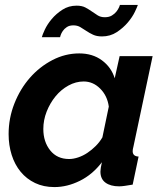

<svg xmlns="http://www.w3.org/2000/svg" viewBox="-20 -750 664 780"><path d="M201 10Q157 10 122.5 -6.5Q88 -23 64 -52Q40 -81 27.5 -120.5Q15 -160 15 -205Q15 -270 38.5 -329.5Q62 -389 101.5 -434Q141 -479 193 -506Q245 -533 302 -533Q356 -533 394 -505Q432 -477 446 -432L466 -522H600L522 -154Q519 -143 519 -136Q519 -115 543 -114L519 0Q501 3 487.5 5Q474 7 464 7Q429 7 408.5 -8Q388 -23 388 -53Q388 -65 394 -91Q356 -41 304.5 -15.5Q253 10 201 10ZM261 -104Q278 -104 297.5 -110.5Q317 -117 335 -129Q353 -141 369 -157Q385 -173 396 -192L422 -317Q416 -361 387 -390Q358 -419 320 -419Q288 -419 258 -402.5Q228 -386 205.5 -358.5Q183 -331 169.5 -296.5Q156 -262 156 -226Q156 -174 184 -139Q212 -104 261 -104ZM394 -602Q373 -602 358 -609Q343 -616 330.5 -624.5Q318 -633 306 -640Q294 -647 278 -647Q262 -647 251.5 -640Q241 -633 235 -624Q229 -615 226.5 -607.5Q224 -600 224 -599H150Q152 -608 162 -629.5Q172 -651 190 -672.5Q208 -694 233.5 -710.5Q259 -727 291 -727Q313 -727 327 -719.5Q341 -712 353 -703.5Q365 -695 377 -687.5Q389 -680 406 -680Q423 -680 434.5 -687Q446 -694 453 -703Q460 -712 463.5 -720Q467 -728 467 -730H540Q538 -723 528 -702Q518 -681 499.5 -659Q481 -637 454.5 -619.5Q428 -602 394 -602Z"/></svg>

Font: PTCRaleway
Style: Bold Italic
Weight: 700
Italic angle: -12°
Designer: Matt McInerney, Pablo Impallari, Rodrigo Fuenzalida
Foundry: Matt McInerney, Pablo Impallari, Rodrigo Fuenzalida
Version: Version 3.000g; ttfautohint (v1.5) -l 8 -r 28 -G 28 -x 14 -D